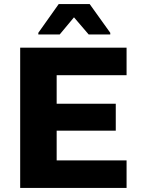

<svg xmlns="http://www.w3.org/2000/svg" viewBox="-20 -922 699 942"><path d="M79 0V-688H601V-553H258V-413H548V-281H258V-135H601V0ZM168 -753V-761L268 -902H420L521 -761V-753H415L343 -837L273 -753Z"/></svg>

Font: Saira SemiExpanded
Style: Bold
Weight: 700
Width: 6
Designer: Hector Gatti with collaboration of the Omnibus-Type team
Foundry: Omnibus-Type
Version: Version 1.101